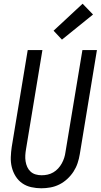

<svg xmlns="http://www.w3.org/2000/svg" viewBox="-20 -1004 541 1032"><path d="M202 8Q175 8 148 2Q121 -4 99.5 -19Q78 -34 64 -56.5Q50 -79 43.5 -105Q37 -131 38 -159Q39 -187 43 -214L129 -735H208L120 -203Q117 -186 116 -169.5Q115 -153 117.5 -137Q120 -121 126.5 -106.5Q133 -92 144.5 -81.5Q156 -71 171.5 -66.5Q187 -62 204 -62Q204 -62 204 -62Q204 -62 204 -62Q220 -62 236 -65.5Q252 -69 266.5 -77.5Q281 -86 292.5 -98.5Q304 -111 312 -125.5Q320 -140 325 -155.5Q330 -171 332 -187L423 -735H501L409 -176Q405 -151 397 -127Q389 -103 375 -81.5Q361 -60 341.5 -42Q322 -24 299 -12.5Q276 -1 251 3.5Q226 8 202 8ZM313 -791 268 -839 424 -984 480 -926Z"/></svg>

Font: Iosevka Curly Oblique
Style: Regular
Weight: 400
Italic angle: -9°
Monospace: yes
Designer: Belleve Invis
Foundry: Belleve Invis
Version: Version 11.1.0; ttfautohint (v1.8.3)